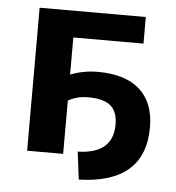

<svg xmlns="http://www.w3.org/2000/svg" viewBox="-47 -564 638 695"><g transform="rotate(5 272.0 -216.5)"><path d="M298.8 -306.6Q400.4 -306.6 452.6 -259.3Q504.9 -211.9 504.9 -123Q504.9 81.1 264.6 87.9L252 -12.7Q379.9 -15.6 379.9 -122.1Q379.9 -168.9 354.5 -190.4Q329.1 -211.9 272.5 -211.9Q231.4 -211.9 200.2 -193.4V0H69.3V-519.5H455.1V-422.9H200.2V-288.1Q248 -306.6 298.8 -306.6Z"/></g></svg>

Font: Mgen+ 1c bold
Style: Bold
Weight: 700
Designer: [Source Han Sans]
Ryoko NISHIZUKA  (kana & ideographs); Paul D. Hunt (Latin, Greek & Cyrillic); Wenlong ZHANG  (bopomofo
Version: Version 1.059.20150602